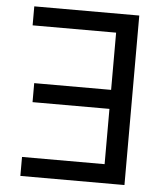

<svg xmlns="http://www.w3.org/2000/svg" viewBox="-52 -774 704 821"><g transform="rotate(5 299.5 -364.0)"><path d="M512.7 -727.5V0H65.9V-81.5H420.4V-318.8H90.3V-400.4H420.4V-646H62V-727.5Z"/></g></svg>

Font: Inter 16pt
Style: Regular
Weight: 400
Version: Version 4.001;git-66647c0bb